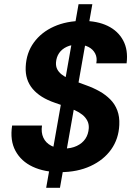

<svg xmlns="http://www.w3.org/2000/svg" viewBox="-20 -812 646 919"><path d="M201 87 356 -792H422L267 87ZM268 12Q192 12 136.5 -14Q81 -40 54 -90Q27 -140 38 -211H181Q176 -178 187.5 -153Q199 -128 225 -114.5Q251 -101 286 -101Q321 -101 347.5 -113.5Q374 -126 388.5 -147.5Q403 -169 405 -199Q406 -219 397.5 -235Q389 -251 374 -263Q359 -275 338 -284.5Q317 -294 293 -302.5Q269 -311 243 -320Q172 -344 136 -387Q100 -430 103 -492Q106 -559 142 -608.5Q178 -658 238.5 -685Q299 -712 376 -712Q446 -712 495.5 -688Q545 -664 569.5 -618.5Q594 -573 586 -509H441Q446 -536 435.5 -556Q425 -576 404 -587Q383 -598 353 -598Q323 -599 299.5 -588Q276 -577 263 -558Q250 -539 248 -513Q247 -494 254 -480.5Q261 -467 274 -456.5Q287 -446 305.5 -437.5Q324 -429 346 -421Q368 -413 392 -404Q426 -392 455.5 -375.5Q485 -359 507.5 -336.5Q530 -314 541.5 -283.5Q553 -253 551 -214Q548 -147 512 -96.5Q476 -46 413 -17Q350 12 268 12Z"/></svg>

Font: DM Sans
Style: Bold Italic
Weight: 700
Italic angle: -10°
Designer: Colophon Foundry, Jonny Pinhorn
Foundry: Colophon Foundry
Version: Version 4.004;gftools[0.9.30]